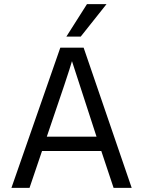

<svg xmlns="http://www.w3.org/2000/svg" viewBox="-20 -903 688 923"><path d="M368 -727H299L398 -883H492ZM122 0H35L270 -674H382L613 0H526L467 -177H182ZM326 -609Q312 -558 205 -246H444Z"/></svg>

Font: Hind Kochi
Style: Regular
Weight: 400
Designer: Dhruvi Tolia
Foundry: Indian Type Foundry
Version: Version 0.702;PS 1.0;hotconv 1.0.81;makeotf.lib2.5.63406